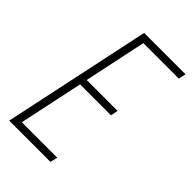

<svg xmlns="http://www.w3.org/2000/svg" viewBox="-210 -764 839 839"><g transform="rotate(45 209.5 -344.0)"><path d="M17 0 163 -688H419L411 -654H192L131 -365H322L315 -331H124L61 -34H280L272 0Z"/></g></svg>

Font: Saira Condensed Thin
Style: Italic
Weight: 250
Width: 3
Italic angle: -12°
Designer: Hector Gatti with collaboration of the Omnibus-Type team
Foundry: Omnibus-Type
Version: Version 1.101